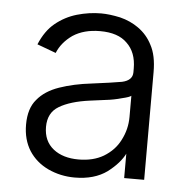

<svg xmlns="http://www.w3.org/2000/svg" viewBox="-45 -600 647 660"><g transform="rotate(5 278.0 -270.0)"><path d="M144 -5Q102 -25 78 -62Q54 -100 54 -152Q54 -208 81 -239Q107 -271 156 -288Q205 -305 266 -312Q336 -321 370 -327Q406 -335 406 -363V-376Q406 -432 373 -463Q342 -494 280 -494Q224 -494 186 -469Q149 -443 134 -406L69 -430Q89 -478 121 -504Q154 -531 195 -543Q237 -555 278 -555Q307 -555 344 -547Q380 -538 408 -518Q439 -496 456 -462Q475 -427 475 -370V2H406V-84H407Q390 -49 348 -17Q304 15 236 15Q187 15 144 -5ZM330 -69Q368 -92 386 -128Q406 -166 406 -209V-282Q401 -277 375 -271Q347 -263 319 -260Q277 -254 266 -253Q198 -244 160 -221Q123 -199 123 -150Q123 -101 157 -74Q190 -48 244 -48Q294 -48 330 -69Z"/></g></svg>

Font: Sinter Normal
Style: Regular
Weight: 350
Foundry: Adobe & rsms
Version: Version 1.000